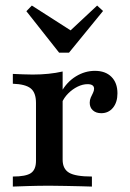

<svg xmlns="http://www.w3.org/2000/svg" viewBox="-20 -689 479 709"><path d="M27.4 0V-37.1Q75.8 -37.1 94.4 -50Q112.9 -62.9 112.9 -95.2V-308.9Q112.9 -346.8 93.5 -362.5Q74.2 -378.2 27.4 -379.8V-416.1Q48.4 -415.3 64.9 -414.5Q81.5 -413.7 100.8 -413.7Q162.1 -413.7 211.3 -425V-99.2Q211.3 -65.3 235.1 -51.2Q258.9 -37.1 319.4 -37.1V0Q304 -0.8 278.2 -1.2Q252.4 -1.6 222.6 -2.4Q192.7 -3.2 163.7 -3.2Q122.6 -3.2 84.3 -2Q46 -0.8 27.4 0ZM354 -271Q334.7 -271 323 -281.5Q311.3 -291.9 311.3 -309.7Q311.3 -320.2 315.3 -329Q319.4 -337.9 323.4 -346Q327.4 -354 327.4 -361.3Q327.4 -378.2 303.2 -378.2Q285.5 -378.2 266.5 -369Q247.6 -359.7 231.9 -344Q216.1 -328.2 208.1 -308.9L205.6 -348.4Q226.6 -386.3 260.1 -406.9Q293.5 -427.4 330.6 -427.4Q369.4 -427.4 391.5 -405.2Q413.7 -383.1 413.7 -344.4Q413.7 -311.3 397.2 -291.1Q380.6 -271 354 -271ZM338.7 -668.5 360.5 -648.4 234.7 -494.4H198.4L77.4 -647.6L97.6 -668.5L261.3 -563.7L214.5 -552.4Z"/></svg>

Font: Playfair 9pt SemiBold
Style: Regular
Weight: 600
Designer: Claus Eggers Sørensen
Foundry: Claus Eggers Sørensen
Version: Version 2.001;gftools[0.9.30]